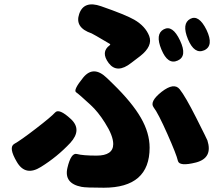

<svg xmlns="http://www.w3.org/2000/svg" viewBox="-20 -813 1040 897"><path d="M465 64Q381 64 361 60Q278 44 295 -29Q312 -101 339.5 -93.5Q367 -86 431 -86Q509 -86 509 -140Q509 -179 470 -240Q438 -291 403 -323Q350 -372 335.5 -382Q321 -392 369 -451Q417 -509 479 -449L509 -420Q597 -334 638 -263Q679 -192 679 -123Q679 64 465 64ZM171 -33Q99 12 59 -56Q18 -125 47 -141Q76 -157 147.5 -212Q219 -267 237.5 -287.5Q256 -308 311 -257Q365 -207 308 -145Q247 -80 171 -33ZM896 -54Q817 -34 811 -62Q805 -90 762 -187Q719 -284 698 -311Q677 -338 735 -384Q793 -429 819.5 -396Q846 -363 896.5 -263Q947 -163 949 -157Q975 -75 896 -54ZM593 -519Q527 -467 488 -518Q449 -570 493 -602Q497 -605 493 -608Q412 -656 408 -657Q328 -684 350 -748Q372 -812 452 -784Q567 -744 607 -721Q659 -691 677 -645Q695 -598 635 -551ZM810 -530Q764 -509 734 -582Q704 -654 745 -676Q786 -698 821 -624Q856 -550 810 -530ZM934 -578Q888 -558 858 -630Q828 -703 869 -725Q909 -746 945 -673Q980 -599 934 -578Z"/></svg>

Font: Resource Han Rounded KR Heavy
Style: Regular
Weight: 900
Designer: Cyano Hao (round all glyphs); Ryoko NISHIZUKA 西塚涼子 (kana, bopomofo & ideographs); Paul D. Hunt (Latin, Greek & Cyrillic)
Foundry: Cyano Hao
Version: 0.990